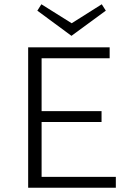

<svg xmlns="http://www.w3.org/2000/svg" viewBox="-20 -880 621 900"><path d="M315 -712 155 -830 174 -860 316 -771 457 -860 476 -830ZM523 -51V0H112V-658H494V-607H175V-359H456V-308H175V-51Z"/></svg>

Font: Ysabeau Infant Semilight
Style: Regular
Weight: 300
Designer: Christian Thalmann (Catharsis Fonts)
Version: Version 0.003